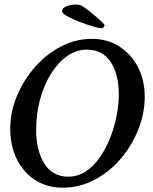

<svg xmlns="http://www.w3.org/2000/svg" viewBox="-20 -824 681 853"><path d="M257.8 9.8Q189.5 9.8 136.7 -23.9Q84 -57.6 54.7 -117.2Q25.4 -176.8 25.4 -252Q25.4 -324.2 54.2 -395Q83 -465.8 133.3 -523.9Q183.6 -582 249.5 -616.7Q315.4 -651.4 388.7 -651.4Q457 -651.4 509.8 -617.7Q562.5 -584 592.8 -525.9Q623 -467.8 623 -394.5Q623 -321.3 594.7 -249.5Q566.4 -177.7 516.6 -119.1Q466.8 -60.5 400.4 -25.4Q334 9.8 257.8 9.8ZM283.2 -39.1Q325.2 -39.1 360.4 -62Q395.5 -85 422.9 -124Q450.2 -163.1 469.2 -210.9Q488.3 -258.8 498 -309.6Q507.8 -360.4 507.8 -405.3Q507.8 -492.2 472.2 -547.9Q436.5 -603.5 365.2 -603.5Q319.3 -603.5 278.8 -575.2Q238.3 -546.9 207 -497.1Q175.8 -447.3 158.2 -382.8Q140.6 -318.4 140.6 -246.1Q140.6 -156.2 176.8 -97.7Q212.9 -39.1 283.2 -39.1ZM431.6 -698.2Q423.8 -698.2 403.8 -703.6Q383.8 -709 358.4 -717.8Q333 -726.6 309.6 -736.8Q286.1 -747.1 271 -756.8Q255.9 -766.6 255.9 -773.4Q255.9 -788.1 274.4 -795.9Q293 -803.7 318.4 -803.7Q331.1 -803.7 342.8 -798.8Q355.5 -791 372.6 -777.8Q389.6 -764.6 406.2 -750.5Q422.9 -736.3 433.6 -725.6Q444.3 -714.8 444.3 -711.9Q444.3 -707 439.9 -702.6Q435.5 -698.2 431.6 -698.2Z"/></svg>

Font: Crimson Text SemiBold
Style: Italic
Weight: 600
Italic angle: -11°
Designer: Sebastian Kosch
Foundry: Sebastian Kosch
Version: Version 1.100; ttfautohint (v1.8.4)